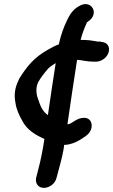

<svg xmlns="http://www.w3.org/2000/svg" viewBox="-20 -680 551 934"><path d="M72 -293C51 -253 48 -216 55 -181C60 -146 73 -120 87 -95C110 -48 152 -24 196 -4C189 44 179 96 166 145L156 184C150 211 165 234 194 234C220 234 249 213 255 185L265 148C273 118 282 85 288 53C290 44 291 34 292 25C334 24 370 1 391 -14C394 -16 419 -30 425 -58C430 -81 419 -107 389 -107C352 -107 328 -76 312 -76L308 -75C323 -178 338 -282 355 -389C380 -388 399 -380 437 -380H447C472 -380 502 -399 509 -428C515 -452 503 -474 474 -476L465 -478H463C457 -478 455 -477 453 -478C426 -483 408 -486 372 -486L373 -489C380 -516 390 -542 400 -564C400 -565 403 -572 405 -573C469 -612 424 -686 366 -651C341 -638 323 -617 308 -585C290 -549 276 -510 266 -464C251 -459 233 -450 211 -437C147 -401 111 -358 72 -295ZM165 -279C178 -302 194 -323 214 -346C215 -348 232 -362 251 -373C238 -290 225 -204 213 -120C193 -133 178 -158 169 -187L170 -189L167 -192C158 -216 151 -247 165 -279Z"/></svg>

Font: Stray Cat
Style: ExBlkObl
Weight: 1000
Version: Version 1.0